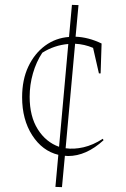

<svg xmlns="http://www.w3.org/2000/svg" viewBox="-20 -636 520 790"><path d="M260 6Q253 6 247 5L235 134L208 133L220 1Q154 -15 112.5 -79.5Q71 -144 71 -236Q71 -308 96.5 -362Q122 -416 165.5 -448Q209 -480 264 -484L276 -616L303 -615L291 -485Q344 -483 398 -457L394 -334H387L363 -439Q328 -454 289 -456L250 -26Q284 -21 323.5 -30Q363 -39 403 -65L406 -59Q335 6 260 6ZM102 -238Q102 -157 135.5 -104Q169 -51 223 -32L261 -455Q203 -450 154 -419Q129 -381 115.5 -334Q102 -287 102 -238Z"/></svg>

Font: Piazzolla SC Thin
Style: Regular
Weight: 100
Designer: Juan Pablo del Peral
Foundry: Huerta Tipografica
Version: Version 1.330